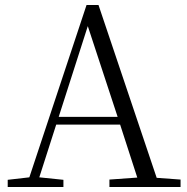

<svg xmlns="http://www.w3.org/2000/svg" viewBox="-20 -752 752 772"><path d="M333 -647 453 -282H216ZM420 0H706V-30L610 -37L376 -732H328L98 -39L11 -29V0H235V-29L138 -39L206 -251H463L532 -38L420 -30Z"/></svg>

Font: Noto Serif CJK KR Light
Style: Regular
Weight: 300
Designer: Ryoko NISHIZUKA 西塚涼子 (kana & ideographs); Frank Grießhammer (Latin, Greek & Cyrillic); Wenlong ZHANG 张文龙 (bopomofo); San
Foundry: Adobe
Version: Version 2.001;hotconv 1.1.0;makeotfexe 2.6.0